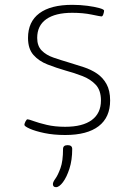

<svg xmlns="http://www.w3.org/2000/svg" viewBox="-20 -550 556 795"><path d="M250 9Q202 9 164 1Q126 -7 103.5 -17Q81 -27 81 -33Q81 -38 85.5 -47Q90 -56 94 -56Q99 -56 119.5 -48.5Q140 -41 173.5 -33Q207 -25 250 -25Q322 -25 360 -53Q398 -81 398 -134Q398 -176 376.5 -199Q355 -222 321.5 -235Q288 -248 251 -258Q213 -269 177 -283Q141 -297 118.5 -322.5Q96 -348 96 -393Q96 -460 143 -495Q190 -530 279 -530Q312 -530 342 -526Q372 -522 391.5 -516.5Q411 -511 411 -506Q411 -501 408 -491.5Q405 -482 400 -482Q396 -482 360 -489.5Q324 -497 279 -497Q209 -497 171.5 -470.5Q134 -444 134 -393Q134 -360 152.5 -341Q171 -322 201.5 -311.5Q232 -301 266 -291Q296 -282 326.5 -272Q357 -262 381.5 -245.5Q406 -229 421 -202Q436 -175 436 -134Q436 -64 388.5 -27.5Q341 9 250 9ZM212 225Q199 225 199 212Q199 204 209.5 189.5Q220 175 230.5 146Q241 117 241 67Q241 51 260 51Q279 51 279 67Q279 113 267.5 148.5Q256 184 240.5 204.5Q225 225 212 225Z"/></svg>

Font: Asap Expanded Thin
Style: Regular
Weight: 100
Width: 7
Designer: Pablo Cosgaya
Foundry: Omnibus-Type
Version: Version 3.001; ttfautohint (v1.8.4.7-5d5b)